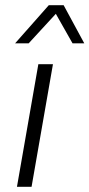

<svg xmlns="http://www.w3.org/2000/svg" viewBox="-20 -716 343 736"><path d="M45 0 127 -470H183L101 0ZM38 -550 167 -696H224L303 -550H258L194 -663L90 -550Z"/></svg>

Font: Gantari Light
Style: Italic
Weight: 300
Italic angle: -10°
Version: Version 1.000